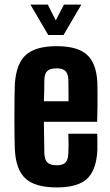

<svg xmlns="http://www.w3.org/2000/svg" viewBox="-20 -811 480 840"><path d="M279 -226H405Q406 -217 406 -194.5Q406 -172 406 -155Q402 -67 361 -29Q320 9 229 9Q135 9 92.5 -29Q50 -67 45 -155Q44 -177 43.5 -215.5Q43 -254 43 -297.5Q43 -341 43.5 -380Q44 -419 45 -444Q51 -533 93.5 -571Q136 -609 228 -609Q319 -609 360.5 -571.5Q402 -534 406 -449Q406 -436 406.5 -408Q407 -380 406.5 -345Q406 -310 405 -278H172Q172 -243 173 -209Q174 -175 174 -141Q175 -112 187.5 -100Q200 -88 229 -88Q255 -88 266.5 -100Q278 -112 279 -141Q281 -170 279 -226ZM228 -512Q199 -512 187 -500.5Q175 -489 174 -463Q174 -438 173.5 -415Q173 -392 172 -368H280Q280 -401 279.5 -427.5Q279 -454 279 -463Q278 -489 266 -500.5Q254 -512 228 -512ZM113 -791H189L224 -722L260 -791H336L258 -658H191Z"/></svg>

Font: Big Shoulders Display ExtraBold
Style: Regular
Weight: 800
Designer: Patric King
Foundry: XO Type Co
Version: Version 1.000; ttfautohint (v1.8.2)